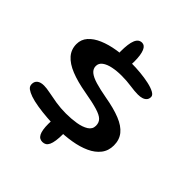

<svg xmlns="http://www.w3.org/2000/svg" viewBox="-182 -747 892 892"><g transform="rotate(45 264.0 -301.0)"><path d="M240 -483Q224.7 -483 215.4 -488Q206.1 -493.1 202.2 -503.1Q198.2 -513.1 198.2 -527.6Q198.2 -553.5 200.7 -572.4Q203.2 -591.2 208.4 -603.6Q213.5 -615.9 221.6 -621.9Q229.6 -627.8 240.4 -627.8Q248.9 -627.8 255.7 -622.6Q262.5 -617.3 267.2 -606.3Q271.9 -595.2 274.4 -578.6Q276.9 -561.9 276.9 -539.2Q276.9 -519.5 273.9 -506.9Q270.9 -494.4 263 -488.7Q255.1 -483 240 -483ZM238.8 26.4Q229.1 26.4 221.7 22.2Q214.2 18 209.1 8.5Q204.1 -0.9 201.4 -16.2Q198.8 -31.6 198.8 -53.4Q198.8 -72.5 200.9 -86.2Q203 -99.8 208 -109Q213.1 -118.2 221.4 -122.6Q229.8 -126.9 241.9 -126.9Q251.2 -126.9 258.3 -123.3Q265.4 -119.7 270.6 -112.7Q275.7 -105.7 278.4 -95Q281.1 -84.4 281.1 -70.1Q281.1 -42.6 278.4 -24.1Q275.7 -5.5 270.4 5.7Q265.1 16.8 257.2 21.6Q249.2 26.4 238.8 26.4ZM243.9 -66.9Q211.7 -66.9 176.3 -69.6Q140.9 -72.2 109.4 -77.3Q77.9 -82.4 56.4 -89.9Q37.4 -96.7 25.4 -105.3Q13.4 -113.9 13.4 -129.2Q13.4 -146.2 25.2 -155.5Q36.9 -164.8 59.4 -164.8Q75.9 -164.8 100.5 -159.7Q125.1 -154.6 156.3 -149.5Q187.6 -144.5 222.9 -144.5Q257.8 -144.5 289.6 -149.7Q321.4 -154.9 341.6 -167.7Q361.8 -180.4 361.8 -203Q361.8 -223.6 349.2 -236.2Q336.6 -248.9 305.3 -258.3Q274 -267.8 217.8 -277.6Q156.9 -288.2 114.8 -305.2Q72.8 -322.1 50.8 -347.3Q28.9 -372.6 28.9 -407.4Q28.9 -437.6 48.5 -459.8Q68.2 -482.1 102.4 -496.6Q136.6 -511.2 180.5 -518.3Q224.5 -525.5 272.8 -525.5Q301.5 -525.5 332.3 -522.6Q363.1 -519.7 389.5 -513.9Q415.9 -508.1 432.2 -499.2Q448.4 -490.4 448.4 -478.7Q448.4 -465.8 441.4 -458Q434.4 -450.2 422.9 -446.7Q411.3 -443.2 397.4 -443.2Q374.8 -443.2 345.4 -447.6Q316 -452.1 281.1 -452.1Q250 -452.1 223.5 -446.6Q197 -441.2 180.8 -429.3Q164.7 -417.5 164.7 -398.7Q164.7 -380.2 180 -367.4Q195.4 -354.7 225.8 -345.7Q256.2 -336.7 300.8 -328.6Q362.8 -317.9 403.8 -301.3Q444.8 -284.8 465.1 -259.5Q485.4 -234.2 485.4 -197.5Q485.4 -162.3 465.8 -137.3Q446.3 -112.3 412.4 -96.9Q378.6 -81.4 335.1 -74.2Q291.6 -66.9 243.9 -66.9Z"/></g></svg>

Font: Gluten Thin
Style: Regular
Weight: 100
Designer: Tyler Finck
Foundry: Etcetera Type Company
Version: Version 1.300